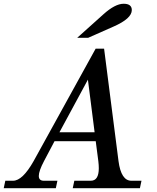

<svg xmlns="http://www.w3.org/2000/svg" viewBox="-109 -988 824 1008"><path d="M625.5 0H272.9L281.2 -39.1H367.7Q409.7 -39.1 409.7 -105Q409.7 -121.6 407.2 -142.1L393.6 -246.6H177.2Q149.4 -194.3 122.1 -142.3Q94.7 -90.3 94.7 -64.5Q94.7 -39.1 121.1 -39.1H192.4L184.1 0H-89.4L-81.1 -39.1H-40.5Q9.3 -39.1 67.4 -142.1L393.1 -732.4H437.5L513.2 -142.1Q526.9 -39.1 580.6 -39.1H633.8ZM387.7 -293.5 352.5 -569.8 203.1 -293.5ZM354 -789.6H296.4L434.1 -913.1Q495.6 -968.3 540 -968.3Q583 -968.3 583 -935.1Q583 -890.6 487.3 -848.6Z"/></svg>

Font: Munson
Style: Italic
Weight: 400
Italic angle: -12°
Designer: Paul James MIller
Foundry: High-Logic / Made with FontCreator
Version: Version 2.10;May 5, 2019;FontCreator 11.5.0.2430 64-bit